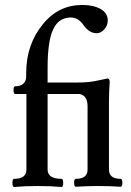

<svg xmlns="http://www.w3.org/2000/svg" viewBox="-20 -746 526 770"><path d="M37.1 3.9Q29.8 3.9 29.8 -12.5Q29.8 -28.8 37.1 -28.8Q85.9 -28.8 85.9 -65.9V-369.1H41Q34.2 -369.1 34.2 -384.5Q34.2 -399.9 41 -399.9Q61.5 -399.9 73.2 -410.2Q85 -420.4 85 -439V-453.1Q85 -567.9 152.8 -649.9Q214.8 -726.1 310.1 -726.1Q354.5 -726.1 383.3 -710Q412.1 -693.8 412.1 -664.1Q412.1 -643.6 398.2 -628.2Q384.3 -612.8 368.2 -612.8Q337.9 -612.8 315.9 -644Q294.4 -675.8 264.2 -675.8Q215.3 -675.8 193.1 -628.2Q170.9 -580.6 170.9 -475.1V-415H286.1Q340.3 -415 371.1 -422.9Q408.7 -431.2 411.1 -431.2Q419.9 -431.2 419.9 -417Q417 -373.5 417 -336.9V-65.9Q417 -28.8 463.9 -28.8Q470.7 -28.8 470.7 -12.9Q470.7 2.9 463.9 2.9Q418.9 0 374 0Q329.1 0 284.2 2.9Q277.3 2.9 277.3 -12.9Q277.3 -28.8 284.2 -28.8Q331.1 -28.8 331.1 -65.9V-320.8Q331.1 -361.8 299.8 -369.1H170.9V-65.9Q170.9 -28.8 227.1 -28.8Q233.4 -28.8 233.4 -12.5Q233.4 3.9 227.1 3.9Q184.1 0 131.8 0Q78.1 0 37.1 3.9Z"/></svg>

Font: Junicode SmCond Medium
Style: Regular
Weight: 500
Width: 4
Designer: Peter S. Baker
Version: Version 2.206